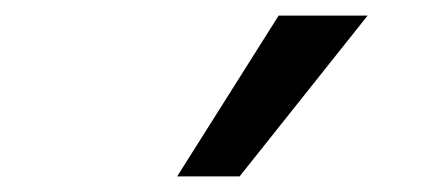

<svg xmlns="http://www.w3.org/2000/svg" viewBox="-20 -785 540 246"><path d="M207 -559 337 -765H451L287 -559Z"/></svg>

Font: Nunito Sans 7pt Expanded
Style: Regular
Weight: 400
Width: 7
Designer: Vernon Adams
Foundry: Vernon Adams
Version: Version 3.101;gftools[0.9.27]